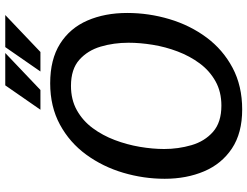

<svg xmlns="http://www.w3.org/2000/svg" viewBox="-128 -826 963 748"><g transform="rotate(-90 354.0 -451.5)"><path d="M302 10Q210 10 150 -30Q90 -70 61 -138.5Q32 -207 32 -292Q32 -374 55.5 -453.5Q79 -533 126 -597.5Q173 -662 243 -700Q313 -738 404 -738Q497 -738 558 -699.5Q619 -661 648.5 -593Q678 -525 678 -438Q678 -354 654 -273.5Q630 -193 582.5 -129Q535 -65 464.5 -27.5Q394 10 302 10ZM317 -71Q371 -71 412 -94Q453 -117 481.5 -155.5Q510 -194 528 -241.5Q546 -289 554 -338.5Q562 -388 562 -433Q562 -490 547 -541Q532 -592 495.5 -624.5Q459 -657 394 -657Q340 -657 299 -634Q258 -611 229.5 -572.5Q201 -534 183 -486.5Q165 -439 156.5 -389Q148 -339 148 -294Q148 -239 163 -187.5Q178 -136 215 -103.5Q252 -71 317 -71ZM396 -913H522L378 -776H301ZM545 -913H670L526 -776H450Z"/></g></svg>

Font: Rosario SemiBold
Style: Italic
Weight: 600
Italic angle: -8.05°
Designer: Hector Gatti
Foundry: Omnibus Type
Version: Version 1.101; ttfautohint (v1.8.1.43-b0c9)